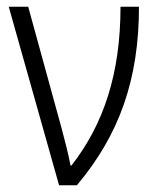

<svg xmlns="http://www.w3.org/2000/svg" viewBox="-20 -552 465 572"><path d="M6 -532 156 0H209C336 -151 394 -316 394 -532H339C339 -333 289 -182 193 -59H190C185 -89 172 -137 164 -168L64 -532Z"/></svg>

Font: Noto Sans Display SemiCondensed Light
Style: Regular
Weight: 300
Width: 4
Designer: Monotype Design Team
Foundry: Monotype Imaging Inc.
Version: Version 1.900